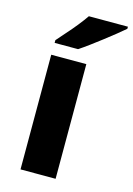

<svg xmlns="http://www.w3.org/2000/svg" viewBox="-117 -827 616 888"><g transform="rotate(15 191.0 -383.0)"><path d="M241 0H73V-549H241ZM382 -756Q366 -742 341 -722Q316 -702 287.5 -680Q259 -658 232.5 -638.5Q206 -619 186 -606H74V-619Q90 -638 113 -663.5Q136 -689 158 -716.5Q180 -744 195 -766H382Z"/></g></svg>

Font: Noto Sans ExtraBold
Style: Regular
Weight: 800
Designer: Monotype Design Team
Foundry: Monotype Imaging Inc.
Version: Version 2.007